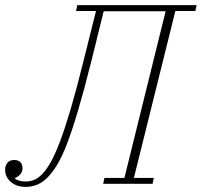

<svg xmlns="http://www.w3.org/2000/svg" viewBox="-63 -718 788 750"><path d="M38 12Q1 12 -21 -7.5Q-43 -27 -43 -55Q-43 -71 -34 -82Q-25 -93 -8 -93Q9 -93 17 -84Q25 -75 25 -61Q25 -50 18.5 -40Q12 -30 -4 -23V-20Q3 -15 12.5 -12Q22 -9 38 -9Q54 -9 69.5 -15Q85 -21 101 -37Q117 -53 134 -82.5Q151 -112 170.5 -163Q190 -214 212.5 -290Q235 -366 262 -475L312 -675H234L239 -698H705L700 -675H622L460 -23H538L533 0H340L345 -23H423L584 -674H342L293 -476Q265 -364 242 -286.5Q219 -209 199 -157Q179 -105 160 -74Q141 -43 122 -24Q103 -5 82 3.5Q61 12 38 12Z"/></svg>

Font: IBM Plex Serif ExtraLight
Style: Italic
Weight: 200
Italic angle: -14°
Designer: Mike Abbink, Paul van der Laan, Pieter van Rosmalen
Foundry: Bold Monday
Version: Version 2.5